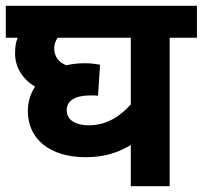

<svg xmlns="http://www.w3.org/2000/svg" viewBox="-20 -642 699 662"><path d="M659 -512V-622H0V-512H41C34 -496 32 -478 32 -457C32 -410 58 -369 101 -343C84 -318 76 -289 76 -259C76 -163 151 -100 276 -100C340 -100 385 -115 431 -142V0H565V-512ZM210 -262C210 -295 239 -313 292 -313C302 -313 312 -313 318 -312L325 -419C315 -421 292 -424 275 -424C252 -424 230 -422 209 -417C184 -426 167 -445 167 -476C167 -489 171 -501 179 -512H431V-282C399 -247 354 -210 286 -210C244 -210 210 -226 210 -262Z"/></svg>

Font: Noto Sans
Style: Bold Italic
Weight: 700
Italic angle: -12°
Designer: Monotype Design Team
Foundry: Monotype Imaging Inc.
Version: Version 2.013